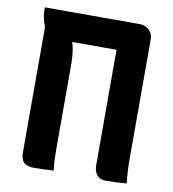

<svg xmlns="http://www.w3.org/2000/svg" viewBox="-80 -770 759 844"><g transform="rotate(10 300.0 -348.0)"><path d="M215 0Q193 1 172 2Q151 3 127 3Q96 3 82 -11Q68 -25 68 -53Q68 -127 68 -202.5Q68 -278 68 -355Q68 -432 68 -508.5Q68 -585 68 -657L203 -610L193 -582Q202 -560 206 -532.5Q210 -505 210 -476Q210 -413 210 -351.5Q210 -290 210 -227Q210 -164 210 -98Q210 -73 211 -47.5Q212 -22 215 0ZM541 0Q518 2 495 3Q472 4 447 4Q431 4 419.5 -3Q408 -10 401.5 -23.5Q395 -37 395 -57Q395 -121 395 -185.5Q395 -250 395 -314Q395 -378 395 -442.5Q395 -507 395 -571H143Q112 -571 92 -586.5Q72 -602 62 -631Q52 -660 52 -700H474Q492 -700 505.5 -692.5Q519 -685 527 -672Q535 -659 535 -642Q535 -574 535 -507Q535 -440 535 -374Q535 -308 535 -241.5Q535 -175 535 -107Q535 -79 536.5 -52.5Q538 -26 541 0Z"/></g></svg>

Font: Rec Mono Semicasual
Style: Bold
Weight: 700
Version: Version 1.085; ttfautohint (v1.8.4.7-5d5b)